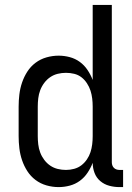

<svg xmlns="http://www.w3.org/2000/svg" viewBox="-20 -755 540 783"><path d="M219 8Q194 8 169.5 1Q145 -6 125 -21Q105 -36 91.5 -57Q78 -78 70 -101.5Q62 -125 59 -150Q56 -175 56 -200V-320Q56 -345 59 -370Q62 -395 70 -418.5Q78 -442 91.5 -463Q105 -484 125 -499Q145 -514 169.5 -521Q194 -528 219 -528Q242 -528 264.5 -522Q287 -516 305.5 -502.5Q324 -489 337 -469.5Q350 -450 358 -429V-735H436V-93Q436 -87 438 -81Q440 -75 444.5 -70.5Q449 -66 455 -64Q461 -62 467 -62H482V8H467Q446 8 425.5 2.5Q405 -3 389 -16.5Q373 -30 365.5 -50Q358 -70 358 -91Q350 -70 337 -50.5Q324 -31 305.5 -17.5Q287 -4 264.5 2Q242 8 219 8ZM249 -62Q249 -62 249 -62Q249 -62 249 -62Q266 -62 282.5 -66.5Q299 -71 312 -81Q325 -91 334.5 -105Q344 -119 349 -134.5Q354 -150 356 -166.5Q358 -183 358 -200V-320Q358 -337 356 -353.5Q354 -370 349 -385.5Q344 -401 334.5 -415.5Q325 -430 312 -440Q299 -450 282.5 -454Q266 -458 249 -458Q232 -458 215.5 -454Q199 -450 185 -440.5Q171 -431 160.5 -417Q150 -403 144 -387Q138 -371 136 -354Q134 -337 134 -320V-200Q134 -183 136 -166Q138 -149 144 -133Q150 -117 160.5 -103Q171 -89 185 -79.5Q199 -70 215.5 -66Q232 -62 249 -62Z"/></svg>

Font: Iosevka Julsh Curly
Style: Regular
Weight: 400
Designer: Belleve Invis
Foundry: Belleve Invis
Version: Version 15.0.2; ttfautohint (v1.8.4)